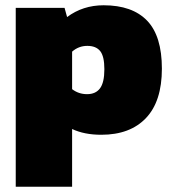

<svg xmlns="http://www.w3.org/2000/svg" viewBox="-20 -504 657 732"><path d="M40 208V-474.1H226.1L235.8 -439Q295.9 -483.9 375 -483.9Q484.4 -483.9 540.8 -425.3Q597.2 -366.7 597.2 -242.2Q597.2 -117.7 536.6 -54Q476.1 9.8 366.2 9.8Q301.3 9.8 254.9 -12.2V208ZM312 -145Q344.7 -145 361.3 -167.2Q377.9 -189.5 377.9 -240.2Q377.9 -289.1 362.1 -309.1Q346.2 -329.1 313 -329.1Q279.8 -329.1 254.9 -307.1V-164.1Q279.8 -145 312 -145Z"/></svg>

Font: Kanit ExtraBold
Style: Regular
Weight: 800
Designer: Katatrad Team
Foundry: CadsonDemak
Version: Version 1.000;PS 001.000;hotconv 1.0.88;makeotf.lib2.5.64775